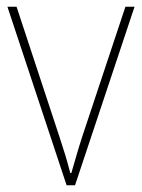

<svg xmlns="http://www.w3.org/2000/svg" viewBox="-20 -548 420 568"><path d="M177 0 2 -528H29L156 -143Q166 -113 173.5 -88Q181 -63 188 -36H191Q199 -63 206 -87.5Q213 -112 223 -143L351 -528H378L202 0Z"/></svg>

Font: Noto Sans Khmer UI SemiCondensed Thin
Style: Regular
Weight: 100
Width: 4
Designer: Danh Hong and the Monotype Design Team
Foundry: Monotype Imaging Inc.
Version: Version 2.002; ttfautohint (v1.8.4.7-5d5b)